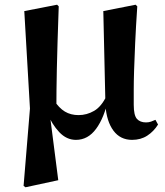

<svg xmlns="http://www.w3.org/2000/svg" viewBox="-20 -576 699 814"><path d="M80 212 107 -116 83 -529 222 -556 229 -549Q226 -463 224 -398.5Q222 -334 221 -284Q220 -234 219.5 -192.5Q219 -151 219 -110L192 -85L227 188L88 218ZM540 17Q490 17 461 -22Q432 -61 427 -129V-133L418 -529L555 -556L562 -549Q556 -459 553 -392.5Q550 -326 548.5 -278Q547 -230 547 -194.5Q547 -159 547 -132Q547 -87 560.5 -72Q574 -57 599 -57Q611 -57 620.5 -60.5Q630 -64 639 -68L650 -48Q632 -19 604.5 -1Q577 17 540 17ZM302 17Q262 17 231 -16Q200 -49 181 -96H178L208 -152Q230 -118 255 -103Q280 -88 313 -88Q348 -88 379 -106Q410 -124 432 -170L443 -157H439Q422 -77 387.5 -30Q353 17 302 17Z"/></svg>

Font: Noto Serif JP ExtraBold
Style: Regular
Weight: 800
Designer: Ryoko NISHIZUKA 西塚涼子 (kana & ideographs); Frank Grießhammer (Latin, Greek & Cyrillic); Wenlong ZHANG 张文龙 (bopomofo); San
Foundry: Adobe
Version: Version 2.003-H1;hotconv 1.1.1;makeotfexe 2.6.0